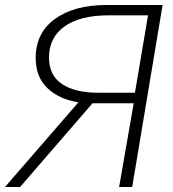

<svg xmlns="http://www.w3.org/2000/svg" viewBox="-55 -744 687 764"><path d="M477 -333H315H313L25 0H-35L257 -337Q180 -349 133.5 -393.5Q87 -438 87 -513Q87 -613 163.5 -668.5Q240 -724 368 -724H592L471 0H419ZM482 -375 534 -683H378Q264 -683 202 -639Q140 -595 140 -515Q140 -444 192 -409.5Q244 -375 335 -375Z"/></svg>

Font: Nebula Sans Light
Style: Regular
Weight: 300
Italic angle: -9°
Designer: Paul D. Hunt for Adobe (as Source Sans)
Foundry: Nebula Entertainment & Broadcasting LLC
Version: Version 1.010